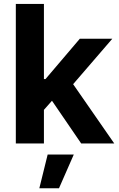

<svg xmlns="http://www.w3.org/2000/svg" viewBox="-20 -748 620 1001"><path d="M62.5 0V-727.5H209V-335.9H217.3L396 -545.9H565.4L361.3 -309.1L575.7 0H403.3L251 -222.7L209 -175.3V0ZM185.1 233.4 228.5 57.6H364.7L287.6 233.4Z"/></svg>

Font: Inter-Bold
Style: Bold
Weight: 700
Designer: Rasmus Andersson
Foundry: rsms
Version: Version 4.000;git-a52131595